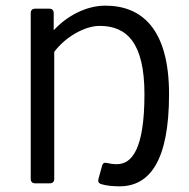

<svg xmlns="http://www.w3.org/2000/svg" viewBox="-20 -655 676 686"><path d="M341.8 2.9C360.4 8.8 385.7 10.7 407.2 10.7C514.6 10.7 584 -80.1 584 -318.4C584 -550.8 487.3 -634.8 356.4 -634.8C287.1 -634.8 218.8 -597.7 171.9 -546.9V-608.4C171.9 -618.2 166 -624 156.2 -624H105.5C95.7 -624 89.8 -618.2 89.8 -608.4V-15.6C89.8 -5.9 95.7 0 105.5 0H158.2C168 0 173.8 -5.9 173.8 -15.6V-469.7C213.9 -523.4 283.2 -562.5 335.9 -562.5C432.6 -562.5 496.1 -502.9 496.1 -318.4C496.1 -122.1 451.2 -68.4 397.5 -68.4C383.8 -68.4 373 -70.3 364.3 -72.3C353.5 -75.2 347.7 -73.2 344.7 -62.5L332 -16.6C329.1 -7.8 332 0 341.8 2.9Z"/></svg>

Font: Ed Sans Neue
Style: Regular
Weight: 400
Designer: Stephen Hutchings
Version: Version 1.004;PS 001.004;hotconv 1.0.88;makeotf.lib2.5.64775